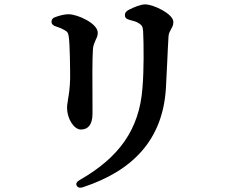

<svg xmlns="http://www.w3.org/2000/svg" viewBox="-20 -793 1040 876"><path d="M330 54C335 63 345 66 359 61C589 -15 723 -158 737 -391L743 -511C745 -555 747 -599 749 -629C750 -641 755 -650 761 -661C765 -668 771 -677 771 -693C771 -729 681 -773 642 -773C622 -773 593 -761 567 -748C555 -741 549 -734 550 -723C550 -712 557 -706 572 -702C588 -698 602 -694 610 -689C630 -677 631 -670 633 -651C636 -590 637 -473 630 -392C616 -203 524 -75 344 28C330 36 325 45 330 54ZM236 -672C252 -667 264 -662 272 -657C289 -648 291 -643 294 -624C299 -585 300 -483 300 -435C299 -390 294 -361 290 -338C290 -335 289 -331 289 -329C287 -319 286 -311 286 -303C286 -248 319 -202 349 -202C380 -202 402 -222 402 -274V-324C401 -405 401 -534 404 -568C405 -586 411 -598 417 -612C422 -622 426 -630 426 -644C426 -686 334 -728 293 -728C275 -728 255 -723 235 -716C221 -712 215 -704 215 -694C215 -684 222 -676 236 -672Z"/></svg>

Font: 寒蝉锦书宋Pro Soft
Style: Regular
Weight: 700
Designer: 寒蝉锦书宋{Warren} 思源宋体{Ryoko NISHIZUKA 西塚涼子 (kana & ideographs); Frank Grießhammer (Latin, Greek & Cyrillic); Wenlong ZHANG 
Foundry: Adobe & ChillType
Version: Version 2.000;Glyphs 3.1.1 (3135)